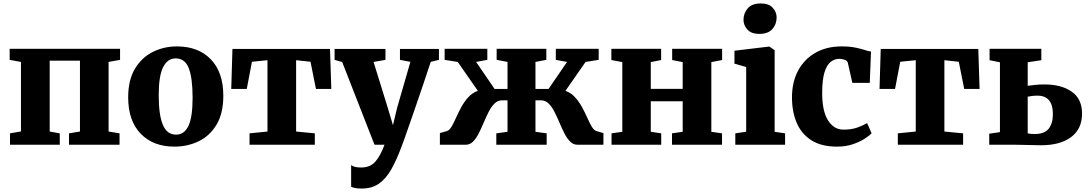

<svg xmlns="http://www.w3.org/2000/svg" viewBox="-20 -839 6310 1113"><path d="M38 0V-66L101.5 -77V-480L36 -492V-556H676V-492L609.5 -480V-76.5L673 -66V0H380V-66L443.5 -76.5V-487.5H268V-76.5L326.5 -66V0Z M723 -275Q723 -375 762.2 -440.5Q801.5 -506 865.8 -538Q930 -570 1005.5 -570Q1130 -570 1202.2 -495Q1274.5 -420 1274.5 -284Q1274.5 -181.5 1235.2 -116.2Q1196 -51 1131.5 -20Q1067 11 991.5 11Q868 11 795.5 -64Q723 -139 723 -275ZM1001 -58.5Q1048.5 -58.5 1072.5 -109.5Q1096.5 -160.5 1096.5 -272Q1096.5 -385.5 1074.5 -443Q1052.5 -500.5 998.5 -500.5Q951 -500.5 925.5 -449.5Q900 -398.5 900 -287Q900 -173.5 923.8 -116Q947.5 -58.5 1001 -58.5Z M1426.5 0V-66L1530.5 -76.5V-490L1440.5 -481L1410.5 -323.5H1320.5L1327.5 -555.5H1893L1900.5 -323.5H1811.5L1780 -481L1696.5 -490V-76.5L1805 -66V0Z M2076.5 254Q2036.5 254 2015.5 243.5V118Q2033 132 2073 132Q2126 132 2155.8 98Q2185.5 64 2209 0H2151L1963.5 -479.5L1919.5 -492V-555.5H2214.5V-492L2145.5 -480L2228 -213.5L2258 -113L2282 -214L2359 -480.5L2298.5 -492V-555.5H2524.5V-492L2477 -480.5Q2458.5 -424 2436.5 -359Q2414.5 -294 2392.8 -230.8Q2371 -167.5 2352.5 -114.5Q2334 -61.5 2321.8 -27.2Q2309.5 7 2307 12.5Q2278.5 89.5 2247.8 143.5Q2217 197.5 2176.2 225.8Q2135.5 254 2076.5 254Z M2530 0V-67.5L2570 -79Q2585 -83.5 2597.5 -104.5Q2610 -125.5 2623.2 -155.5Q2636.5 -185.5 2653.5 -217Q2670.5 -248.5 2693.8 -274.5Q2717 -300.5 2750 -312.5L2633.5 -480L2557.5 -492V-556H2805V-492L2740 -480L2847 -323.5H2922V-480L2859 -492V-556H3147V-492L3084 -480V-323.5H3160L3267 -480L3202 -492V-556H3450.5V-492L3374.5 -480L3258 -312.5Q3291 -300.5 3314.2 -274.5Q3337.5 -248.5 3354.5 -217Q3371.5 -185.5 3384.8 -155.5Q3398 -125.5 3410.5 -104.5Q3423 -83.5 3438 -79L3478 -67.5V0H3327Q3303 0 3284.8 -18.5Q3266.5 -37 3251.5 -66.5Q3236.5 -96 3222.8 -128.8Q3209 -161.5 3194 -191Q3179 -220.5 3160.2 -239Q3141.5 -257.5 3116.5 -257.5H3084V-75L3149 -66V0H2857V-66L2922 -75V-257.5H2890.5Q2865.5 -257.5 2846.8 -239Q2828 -220.5 2813 -191Q2798 -161.5 2784.2 -128.8Q2770.5 -96 2755.5 -66.5Q2740.5 -37 2722.5 -18.5Q2704.5 0 2680 0Z M3525 0V-66L3587.5 -75V-479L3524 -491V-556H3812.5V-491L3752.5 -479V-324H3937.5V-479L3876.5 -491V-556H4166V-491L4103.5 -479V-75L4165.5 -66V0H3875.5V-66L3937.5 -75V-252H3752.5V-75L3813 -66V0Z M4305.5 -75.5V-450.5L4237.5 -470V-545L4438 -569H4440L4470.5 -548V-75L4531 -66V0H4242.5V-66ZM4381 -642.5Q4335.5 -642.5 4312.8 -667.5Q4290 -692.5 4290 -723.5Q4290 -763 4314.8 -791Q4339.5 -819 4390 -819H4391Q4437 -819 4459.5 -794Q4482 -769 4482 -738Q4482 -698.5 4457.2 -670.5Q4432.5 -642.5 4382 -642.5Z M4571 -274Q4571 -364 4607 -430.5Q4643 -497 4707.8 -533.5Q4772.5 -570 4858 -570Q4904.5 -570 4936.5 -563.5Q4968.5 -557 4990.8 -549.8Q5013 -542.5 5029 -540L5022 -358.5H4921L4895 -474Q4892 -487.5 4875.5 -492.8Q4859 -498 4846 -498Q4817 -498 4794.8 -480Q4772.5 -462 4759.5 -419.8Q4746.5 -377.5 4746 -303.5Q4745.5 -196.5 4779.5 -142Q4813.5 -87.5 4869.5 -87.5Q4916 -87.5 4949.5 -99.5Q4983 -111.5 5006.5 -125.5L5032.5 -66.5Q5020.5 -53 4992.2 -34.8Q4964 -16.5 4923.2 -2.8Q4882.5 11 4832.5 11Q4741 11 4683.2 -26Q4625.5 -63 4598.2 -127.5Q4571 -192 4571 -274Z M5184.5 0V-66L5288.5 -76.5V-490L5198.5 -481L5168.5 -323.5H5078.5L5085.5 -555.5H5651L5658.5 -323.5H5569.5L5538 -481L5454.5 -490V-76.5L5563 -66V0Z M5714.5 0V-64L5776.5 -73V-478L5716.5 -490V-556H6016.5V-490L5937.5 -478V-341.5Q5953 -344 5979.5 -346.8Q6006 -349.5 6035 -349.5Q6132.5 -349.5 6192.5 -307.8Q6252.5 -266 6252.5 -180.5Q6252.5 -91.5 6189 -44.2Q6125.5 3 6015.5 3Q6007.5 3 5986.8 2.5Q5966 2 5940.5 1.5Q5915 1 5892 0.5Q5869 0 5856.5 0ZM5976.5 -62Q6035 -62 6059.2 -93Q6083.5 -124 6083.5 -177.5Q6083.5 -284.5 5994 -284.5Q5978 -284.5 5963.2 -282.8Q5948.5 -281 5937.5 -278.5V-66Q5952 -62 5976.5 -62Z"/></svg>

Font: Merriweather Black
Style: Regular
Weight: 900
Designer: Eben Sorkin
Foundry: Eben Sorkin
Version: Version 2.200;gftools[0.9.31]